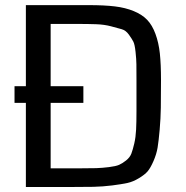

<svg xmlns="http://www.w3.org/2000/svg" viewBox="-20 -748 744 768"><path d="M624 -427.7Q624 -360.8 623.3 -317.6Q622.6 -274.4 618.7 -229.2Q614.7 -184.1 610.4 -157.7Q606 -131.3 594 -103.8Q582 -76.2 570.6 -62.7Q559.1 -49.3 535.6 -35.2Q512.2 -21 489.7 -16.1Q467.3 -11.2 429 -6.3Q390.6 -1.5 353.8 -0.7Q316.9 0 260.3 0H83.5V-336.4H38.1V-403.3H83.5V-727.5H335.4Q397 -727.5 439.5 -722.4Q481.9 -717.3 515.4 -703.4Q548.8 -689.5 568.8 -668.5Q588.9 -647.5 601.8 -612.5Q614.7 -577.6 619.4 -534.2Q624 -490.7 624 -427.7ZM525.9 -426.3Q525.9 -471.2 525.6 -491Q525.4 -510.7 522.2 -540.5Q519 -570.3 513.4 -581.3Q507.8 -592.3 495.6 -609.4Q483.4 -626.5 467 -631.1Q450.7 -635.7 424.1 -642.8Q397.5 -649.9 364.7 -651.1Q332 -652.3 285.2 -652.3H182.6V-403.3H313.5V-336.4H182.6V-74.7H299.8Q341.8 -74.7 365.2 -75.4Q388.7 -76.2 416 -79.6Q443.4 -83 456.3 -88.6Q469.2 -94.2 484.4 -106.2Q499.5 -118.2 505.4 -133.5Q511.2 -148.9 517.1 -174.1Q522.9 -199.2 524.4 -229.5Q525.9 -259.8 525.9 -302.7Z"/></svg>

Font: Coda
Style: Regular
Weight: 400
Designer: vernon adams
Foundry: vernon adams
Version: Version 2.000; ttfautohint (v0.8) -r 50 -G 200 -x